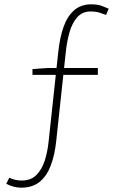

<svg xmlns="http://www.w3.org/2000/svg" viewBox="-20 -759 561 887"><path d="M78 108Q59 108 41.5 103Q24 98 9 90L23 62Q49 75 81 75Q122 75 147.5 50Q173 25 186.5 -16.5Q200 -58 205 -109L249 -517Q256 -585 273.5 -634.5Q291 -684 322.5 -711.5Q354 -739 401 -739Q430 -739 448 -732.5Q466 -726 482 -719L470 -690Q457 -695 440 -700.5Q423 -706 399 -706Q360 -706 336.5 -679Q313 -652 301 -609.5Q289 -567 284 -519L240 -110Q233 -42 214 7Q195 56 162 82Q129 108 78 108ZM130 -413V-440L202 -445H432V-413Z"/></svg>

Font: Shanggu Sans SC VF
Style: Regular
Weight: 250
Designer: GuiWonder
Version: Version 1.021